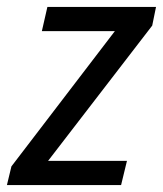

<svg xmlns="http://www.w3.org/2000/svg" viewBox="-41 -535 471 555"><path d="M-21 0 -8 -54 291 -445H80L96 -515H410L399 -461L98 -70H326L309 0Z"/></svg>

Font: Radio Canada Condensed
Style: Italic
Weight: 400
Width: 3
Italic angle: -12°
Designer: Charles Daoud, Etienne Aubert Bonn, Alexandre Saumier Demers, Jacques Le Bailly
Foundry: Radio-Canada
Version: Version 2.104; ttfautohint (v1.8.4.7-5d5b);gftools[0.9.28.de